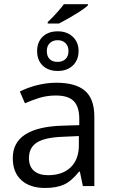

<svg xmlns="http://www.w3.org/2000/svg" viewBox="-20 -910 557 939"><path d="M213.4 -794.9V-802.2Q234.4 -821.3 258.5 -848.4Q282.7 -875.5 292.5 -889.6H410.2V-884.3Q400.9 -873.5 363.8 -849.6Q326.7 -825.7 268.6 -794.9ZM385.3 0 370.6 -70.8H366.7Q329.6 -23.9 292.7 -7.3Q255.9 9.3 200.2 9.3Q126.5 9.3 84.5 -28.8Q42.5 -66.9 42.5 -137.2Q42.5 -288.1 286.1 -295.4L367.7 -297.9V-328.6Q367.7 -387.7 340.8 -415.3Q314 -442.9 253.4 -442.9Q210 -442.9 172.1 -431.2Q134.3 -419.4 102.1 -404.8L77.1 -462.4Q115.2 -481.9 162.4 -493.7Q209.5 -505.4 255.4 -505.4Q350.1 -505.4 395.8 -465.8Q441.4 -426.3 441.4 -339.4V0ZM215.3 -53.2Q285.6 -53.2 325.7 -91.8Q365.7 -130.4 365.7 -199.7V-244.6L290.5 -241.2Q200.7 -238.3 161.1 -213.4Q121.6 -188.5 121.6 -136.7Q121.6 -95.7 146.2 -74.5Q170.9 -53.2 215.3 -53.2ZM364.3 -661.1Q364.3 -616.7 336.4 -589.8Q308.6 -563 262.2 -563Q216.3 -563 189 -589.1Q161.6 -615.2 161.6 -660.2Q161.6 -704.6 189 -730.7Q216.3 -756.8 262.2 -756.8Q308.1 -756.8 336.2 -730Q364.3 -703.1 364.3 -661.1ZM314.9 -660.2Q314.9 -685.5 300 -699.5Q285.2 -713.4 262.2 -713.4Q238.8 -713.4 223.9 -699.5Q209 -685.5 209 -660.2Q209 -634.8 222.7 -621.1Q236.3 -607.4 262.2 -607.4Q285.6 -607.4 300.3 -621.1Q314.9 -634.8 314.9 -660.2Z"/></svg>

Font: Bpm'online Open Sans
Style: Regular
Weight: 400
Foundry: Ascender Corporation
Version: Version 1.10